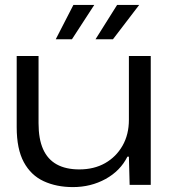

<svg xmlns="http://www.w3.org/2000/svg" viewBox="-20 -753 694 782"><path d="M277 9Q210 9 158 -15Q106 -39 77 -92.5Q48 -146 48 -235V-525H137V-251Q137 -187 155.5 -145.5Q174 -104 211 -83.5Q248 -63 303 -63Q363 -63 408 -88.5Q453 -114 479 -159.5Q505 -205 505 -265V-525H594V0H508L505 -115H499Q470 -57 410 -24Q350 9 277 9ZM207 -593 279 -733H364L273 -593ZM369 -593 457 -733H547L440 -593Z"/></svg>

Font: Mona Sans Expanded
Style: Regular
Weight: 400
Width: 7
Designer: Deni Anggara
Foundry: GitHub
Version: Version 2.000